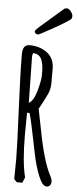

<svg xmlns="http://www.w3.org/2000/svg" viewBox="-59 -893 380 942"><g transform="rotate(5 130.5 -422.5)"><path d="M30.8 0ZM220.2 -860.4Q226.1 -862.3 233.4 -862.3Q240.7 -862.3 251 -849.9Q261.2 -837.4 261.2 -825.7Q261.2 -814 253.9 -809.1Q215.8 -781.2 108.4 -724.6Q104.5 -722.7 99.1 -722.7Q93.8 -722.7 88.9 -726.6Q84 -730.5 84 -735.8Q84 -741.2 97.9 -754.2Q111.8 -767.1 160.9 -809.1Q210 -851.1 220.2 -860.4ZM85 -629.4 81.5 -615.2Q81.5 -574.2 83.5 -496.8Q85.4 -419.4 85.4 -384.3Q108.9 -396.5 123.3 -448Q137.7 -499.5 137.7 -526.9Q137.7 -554.2 136.2 -567.1Q134.8 -580.1 129.9 -595.7Q120.1 -627.9 85 -629.4ZM81.1 -335 80.1 -226.6Q80.1 -94.2 99.1 -18.1L87.9 8.8H60.1L46.9 -5.9Q47.9 -50.8 47.9 -106.7Q47.9 -162.6 39.3 -345.7Q30.8 -528.8 30.8 -619.1Q30.8 -666.5 64 -666.5Q116.2 -666.5 151.9 -639.2Q187.5 -611.8 187.5 -561V-490.7Q187.5 -461.9 176.8 -438.2Q166 -414.6 151.9 -388.4Q137.7 -362.3 136.2 -359.4Q141.6 -335 155.3 -263.7Q184.6 -107.9 220.2 -39.6Q230.5 -20 230.5 -9Q230.5 2 224.4 9.5Q218.3 17.1 208 17.1Q187 17.1 167.7 -31Q148.4 -79.1 136.7 -137.7Q101.1 -316.9 93.3 -335Z"/></g></svg>

Font: Amatic
Style: Bold
Weight: 700
Width: 3
Version: Version 2.000; ttfautohint (v0.92-dirty) -l 8 -r 50 -G 50 -x